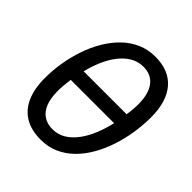

<svg xmlns="http://www.w3.org/2000/svg" viewBox="-198 -862 1008 1008"><g transform="rotate(45 306.0 -358.0)"><path d="M262.7 9.8Q191.9 9.8 144.5 -18.8Q97.2 -47.4 73.2 -102.1Q49.3 -156.7 49.3 -234.9Q49.3 -292.5 58.8 -350.3Q68.4 -408.2 87.2 -463.1Q106 -518.1 134 -565.4Q162.1 -612.8 199 -648.7Q235.8 -684.6 281.5 -704.6Q327.1 -724.6 380.9 -724.6Q482.4 -724.6 536.1 -662.1Q589.8 -599.6 589.8 -482.9Q589.8 -426.3 580.8 -368.2Q571.8 -310.1 553.7 -254.6Q535.6 -199.2 508.5 -151.4Q481.4 -103.5 445.1 -67.4Q408.7 -31.2 363.3 -10.7Q317.9 9.8 262.7 9.8ZM267.6 -72.8Q308.1 -72.8 341.3 -93.3Q374.5 -113.8 400.4 -149.2Q426.3 -184.6 444.6 -229.7Q462.9 -274.9 474.1 -324.2H152.3Q148.9 -300.3 147 -277.6Q145 -254.9 145 -235.4Q145 -181.2 159.4 -145Q173.8 -108.9 201.4 -90.8Q229 -72.8 267.6 -72.8ZM168.5 -403.8H487.3Q490.7 -424.8 492.4 -445.3Q494.1 -465.8 494.1 -484.4Q494.1 -561.5 462.9 -602.3Q431.6 -643.1 374.5 -643.1Q334.5 -643.1 301.8 -623.8Q269 -604.5 243.2 -571Q217.3 -537.6 198.7 -494.6Q180.2 -451.7 168.5 -403.8Z"/></g></svg>

Font: Open Sans SemiCondensed Medium
Style: Italic
Weight: 500
Width: 4
Italic angle: -12°
Designer: Monotype Design Team
Foundry: Monotype Imaging Inc.
Version: Version 3.000